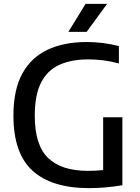

<svg xmlns="http://www.w3.org/2000/svg" viewBox="-20 -967 726 994"><path d="M442.5 7Q247.5 7 148.5 -83.2Q49.5 -173.5 49.5 -368.5Q49.5 -501 95 -585Q140.5 -669 225.8 -709.2Q311 -749.5 429.5 -749.5Q513.5 -749.5 595.5 -728.5V-638.5Q552.5 -650 513.8 -654.8Q475 -659.5 437 -659.5Q348.5 -659.5 286.5 -631Q224.5 -602.5 192.2 -538.5Q160 -474.5 160 -368Q160 -216 229 -149.2Q298 -82.5 435 -82.5Q476.5 -82.5 514 -86.5V-360H613.5V-8Q523 7 442.5 7ZM334 -802 423 -947H534.5L428.5 -802Z"/></svg>

Font: Encode Sans Md
Style: Regular
Weight: 500
Designer: Multiple Designers
Foundry: Impallari Type
Version: Version 3.002; ttfautohint (v1.8.3) -l 8 -r 50 -G 200 -x 14 